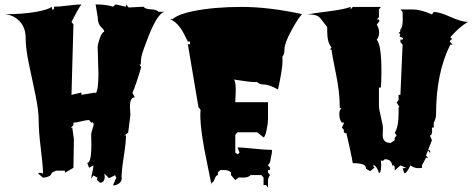

<svg xmlns="http://www.w3.org/2000/svg" viewBox="-22 -766 2123 863"><path d="M564 -249 554.2 -170.4 535.6 -154.8 544.4 -158.2Q544.4 -126 534.4 -63Q524.4 0 524.4 33.2H525.4Q525.4 49.3 513.2 58.3Q501 67.4 485.8 67.4L500.5 33.2L496.1 22.5L494.1 22L470.2 34.2L465.8 33.2L447.3 13.7L448.7 26.9Q448.7 55.2 427.2 55.2Q426.3 54.2 422.4 50.8Q413.6 43.9 413.6 40Q413.6 36.1 417 33.2L397.9 22.5L387.7 37.1Q388.2 27.8 393.1 8.1Q397.9 -11.7 397.9 -22.5L378.4 -11.7L370.1 -33.7Q388.7 -33.7 388.7 -116.2L387.7 -159.7Q387.7 -168.5 393.3 -184.8Q398.9 -201.2 398.9 -208.5Q398.9 -215.8 392.1 -215.8L387.7 -214.8L378.4 -226.6Q366.7 -226.6 343.5 -220.7Q320.3 -214.8 308.1 -214.8V-204.1L294.9 -189L302.7 -193.4Q310.1 -142.1 310.1 -140.6L308.1 -11.7L269.5 10.7L270.5 3.4L267.1 1H230L210.4 10.7Q209 28.3 171.4 33.2L149.9 13.7Q149.9 10.7 157.7 10.7Q165.5 10.7 171.4 14.6Q170.9 -22 161.4 -98.4Q151.9 -174.8 151.9 -222.4Q151.9 -270 137.2 -340.1Q122.6 -410.2 107.9 -479Q93.3 -547.9 93.3 -595.2Q93.3 -642.6 65.4 -671.1Q37.6 -699.7 -2 -702.1Q80.1 -702.1 139.2 -712.6Q198.2 -723.1 210.4 -735.8L212.9 -723.6L214.8 -722.7Q221.2 -722.7 221.2 -732.4L220.2 -735.8Q242.2 -735.8 283.4 -741Q324.7 -746.1 343.8 -746.1Q328.1 -724.6 299.3 -667.5L308.1 -656.2L299.3 -339.8L343.8 -350.1V-339.8L407.7 -350.1V-344.7Q420.4 -361.3 420.4 -433.6L417 -554.2Q417 -567.4 426.8 -595Q436.5 -622.6 446.3 -622.6Q446.3 -632.3 436.5 -640.6Q417 -656.7 417 -690.4L407.7 -746.1Q457 -746.1 485.8 -735.8L497.6 -746.1L544.4 -735.8V-746.1L556.2 -732.4L623 -735.8Q630.4 -725.1 656 -724.1Q681.6 -723.1 690.9 -712.9H718.3Q682.6 -707 634.3 -573.2Q612.8 -518.6 611.8 -498L610.8 -475.6H604L612.8 -464.8Q587.4 -378.9 573.2 -348.6L584 -328.6Q562 -328.6 562 -286.6Z M1071.8 32.2 1050.3 31.7 1035.6 43.5 1016.1 21V8.8Q1006.3 -1.5 987.3 -1.5H967.8L957.5 8.8V21Q948.7 21 942.9 38.1Q937 55.2 928.7 55.2V65.4Q923.8 39.1 909.2 -31.2Q878.4 -174.8 878.4 -250.5Q878.4 -265.6 879.4 -272.9L870.1 -284.2L822.3 -567.4H832V-579.1H822.3Q820.8 -581.5 816.2 -591.1Q811.5 -600.6 810.1 -603.5Q808.6 -606.4 804.2 -615Q799.8 -623.5 797.6 -627Q795.4 -630.4 790.8 -637.5Q786.1 -644.5 783 -647.9Q779.8 -651.4 774.9 -657Q770 -662.6 765.6 -666Q751 -676.3 743.2 -680.2H753.9Q780.3 -702.6 845.7 -715.8Q940.4 -734.9 1063.7 -734.9Q1187 -734.9 1335.4 -702.6Q1315.9 -681.2 1286.4 -626.2Q1256.8 -571.3 1256.8 -546.4Q1256.8 -521.5 1247.1 -510.7L1248 -494.6Q1248 -455.6 1227.5 -363.8Q1187 -386.2 1165.5 -386.2Q1144 -386.2 1134.3 -397Q1108.4 -397 1090.1 -399.7Q1071.8 -402.3 1054.9 -404.8Q1038.1 -407.2 1028.8 -408.7Q1037.6 -403.8 1037.6 -359.4L1035.6 -306.6H1182.6V-227.5Q1182.6 -212.9 1176.3 -181.9Q1169.9 -150.9 1162.6 -148.4L1134.3 -171.4H1045.9L1035.6 -160.6V-80.1L1045.9 -72.3L1054.7 -80.1L1045.9 -103.5Q1068.8 -103 1120.4 -97.7Q1171.9 -92.3 1200.2 -92.3V-80.1L1191.4 -35.6L1182.6 -23.4L1191.4 -12.7V-1.5H1182.6V8.8L1191.4 21Q1182.6 33.2 1182.6 46.9V77.1L1173.8 65.4H1162.6V32.2L1152.8 21H1104.5Q1094.7 32.2 1071.8 32.2Z M1787.6 -9.3 1804.2 -11.2 1777.8 -22.5 1752 0V-15.1Q1750 -23.4 1743.2 -23.4V-14.2Q1741.2 -30.8 1733.6 -40.5Q1726.1 -50.3 1707 -50.3Q1702.6 -43.5 1697 -43.5Q1691.4 -43.5 1689.9 -44.4L1691.4 -24.9Q1691.4 11.7 1681.2 11.7Q1673.8 -13.2 1661.6 -22.5Q1655.3 -22.5 1653.3 -21.5L1661.6 -12.7L1641.6 3.4L1623 -7.8Q1623 -22 1610.4 -26.4Q1594.2 -32.7 1563.5 -32.7Q1563.5 -38.6 1549.6 -102.8Q1535.6 -167 1534.7 -168.9Q1532.7 -167 1530.5 -167Q1528.3 -167 1525.6 -170.2Q1522.9 -173.3 1522.9 -176Q1522.9 -178.7 1524.9 -180.7L1514.6 -192.4L1524.9 -214.8H1514.6Q1503.9 -227.5 1503.2 -250Q1502.4 -272.5 1512.2 -277.3L1504.9 -282.2V-293Q1504.9 -350.6 1488.3 -432.9Q1471.7 -515.1 1467.8 -543H1461.4L1467.8 -553.2Q1448.7 -575.2 1448.7 -625V-644.5Q1440.9 -653.8 1431.9 -666Q1422.9 -678.2 1418.9 -682.9Q1415 -687.5 1407.2 -692.9Q1395 -701.2 1360.8 -701.2Q1379.4 -705.6 1451.7 -714.6Q1523.9 -723.6 1554.2 -734.9V-723.6L1563.5 -734.9H1689.9L1681.2 -723.6V-689L1671.4 -678.2Q1671.9 -678.7 1675.3 -678.7Q1683.1 -678.7 1683.1 -671.4Q1683.1 -669.4 1681.2 -667.5L1671.4 -655.3Q1682.1 -638.7 1682.1 -619.6Q1682.1 -600.6 1671.4 -587.9Q1692.4 -563.5 1692.4 -448.2Q1692.4 -397.5 1689.9 -372.1H1681.2V-293Q1681.2 -275.4 1690.2 -239.5Q1699.2 -203.6 1699.2 -189.9L1698.2 -158.2Q1698.2 -123.5 1733.9 -123.5L1752 -135.7V-146.5L1760.7 -157.2L1752 -168.9Q1769.5 -195.3 1769.5 -256.8V-282.2L1773.4 -285.2L1760.7 -305.2L1769.5 -315.9V-339.8H1777.8L1787.6 -565.4L1777.8 -576.2V-587.9H1787.6Q1789.6 -590.3 1789.6 -593Q1789.6 -595.7 1782 -598.4Q1774.4 -601.1 1774.4 -603.3Q1774.4 -605.5 1777.8 -610.4L1769.5 -620.1L1771 -619.6Q1772.9 -619.6 1775.4 -622.6Q1777.8 -625.5 1777.8 -627.4Q1777.8 -629.4 1775.9 -630.4Q1788.1 -642.6 1788.1 -674.3Q1788.1 -706.1 1787.6 -712.4L1777.8 -723.6H1831.1Q1869.1 -723.6 1919.4 -701.2L1927.7 -712.4Q1953.1 -712.4 2002.9 -689.9Q2052.7 -667.5 2081.1 -667.5Q2042 -644.5 2002 -598.6L2011.7 -589.4H2009.8Q2006.3 -589.4 2003.4 -586.2Q2000.5 -583 2000.5 -580.1Q2000.5 -577.1 2002 -576.2L2012.7 -565.4H2002Q1938 -438 1938 -252.4Q1938 -233.9 1927.7 -214.8V-192.4H1919.4L1920.4 -178.2Q1920.4 -157.2 1910.6 -157.2L1919.4 -135.7L1901.9 -90.3Q1902.8 -92.3 1905 -92.3Q1907.2 -92.3 1909.7 -89.1Q1912.1 -85.9 1912.1 -83.3Q1912.1 -80.6 1910.6 -79.1L1901.9 -90.3L1892.6 -67.4L1901.9 -56.6H1892.6L1874.5 -22.5V-11.2Q1871.6 -10.3 1856 -10.3Q1840.3 -10.3 1822.3 -22.5Q1818.8 -13.2 1810.8 -0.5Q1802.7 12.2 1795.4 12.7Z"/></svg>

Font: Butcherman
Style: Regular
Weight: 400
Version: Version 001.003